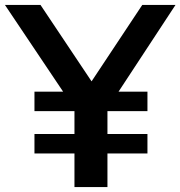

<svg xmlns="http://www.w3.org/2000/svg" viewBox="-34 -760 733 780"><path d="M106 -136.5V-215.5H268.5V-308.5H106V-387.5H222.5L-14 -740H130.5L338 -429.5L544 -740H679L447.5 -387.5H565V-308.5H402.5V-215.5H565V-136.5H402.5V0H268.5V-136.5Z"/></svg>

Font: Encode Sans Semi Expanded SemiBold
Style: Regular
Weight: 600
Width: 6
Designer: Multiple Designers
Foundry: Impallari Type
Version: Version 3.000; ttfautohint (v1.8.3) -l 8 -r 50 -G 200 -x 14 